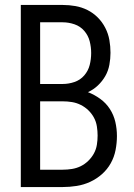

<svg xmlns="http://www.w3.org/2000/svg" viewBox="-20 -755 540 775"><path d="M64 0V-735H233Q259 -735 284.5 -730.5Q310 -726 333 -714.5Q356 -703 374.5 -684.5Q393 -666 405 -642.5Q417 -619 421.5 -593.5Q426 -568 426 -542Q426 -518 421.5 -493.5Q417 -469 405 -448Q393 -427 375 -410Q357 -393 335 -383Q361 -373 384.5 -356Q408 -339 423.5 -315Q439 -291 445.5 -263Q452 -235 452 -206Q452 -178 446.5 -149.5Q441 -121 427 -96Q413 -71 391.5 -52Q370 -33 344 -21Q318 -9 289.5 -4.5Q261 0 233 0ZM233 -416Q257 -416 280.5 -424Q304 -432 320 -450.5Q336 -469 342 -492.5Q348 -516 348 -541Q348 -565 342 -588.5Q336 -612 320 -630.5Q304 -649 280.5 -657Q257 -665 233 -665H142V-416ZM233 -70Q252 -70 270.5 -73Q289 -76 305.5 -84Q322 -92 336 -105.5Q350 -119 359 -135.5Q368 -152 371 -170.5Q374 -189 374 -208Q374 -226 371 -245Q368 -264 359 -280.5Q350 -297 336.5 -310Q323 -323 306 -331.5Q289 -340 270.5 -343Q252 -346 233 -346H142V-70Z"/></svg>

Font: Iosevka Julsh Curly
Style: Regular
Weight: 400
Designer: Belleve Invis
Foundry: Belleve Invis
Version: Version 15.0.2; ttfautohint (v1.8.4)